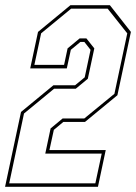

<svg xmlns="http://www.w3.org/2000/svg" viewBox="-64 -720 525 740"><path d="M-44.5 0 17 -288.5 142 -391.5H225.5L262.5 -422L285 -528L261 -558.5H246L209 -528L193.5 -456.5H52.5L82.5 -597L207.5 -700H359.5L440.5 -597L388.5 -353L263.5 -250H180L143.5 -219.5L126.5 -141.5H343.5L313.5 0ZM-28.5 -13.5H303.5L328 -128H110.5L131 -225L177.5 -263.5H261L377 -358.5L426.5 -591.5L351 -686.5H210L94.5 -591.5L68.5 -470H183L196.5 -533.5L243 -572H269L299.5 -533.5L274.5 -416.5L228 -378H144.5L28.5 -282.5Z"/></svg>

Font: Tourney Condensed Thin
Style: Italic
Weight: 100
Width: 3
Italic angle: -12°
Designer: Tyler Finck
Foundry: Etcetera Type Co
Version: Version 1.010; ttfautohint (v1.8.3)